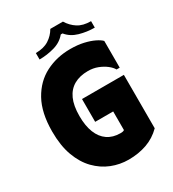

<svg xmlns="http://www.w3.org/2000/svg" viewBox="-208 -983 1000 1108"><g transform="rotate(-30 291.5 -429.0)"><path d="M17 -350Q17 -475 61.5 -555Q106 -635 180.5 -673Q255 -711 345 -711Q394 -711 433 -702Q472 -693 499.5 -679.5Q527 -666 539 -653V-475H518Q508 -493 486 -510Q464 -527 434.5 -538.5Q405 -550 370 -550Q315 -550 276.5 -528Q238 -506 218 -462Q198 -418 198 -349Q198 -284 216 -238.5Q234 -193 269 -169Q304 -145 354 -145Q361 -145 368 -146Q375 -147 380 -151V-275H260V-427H539V-71Q496 -28 440.5 -8.5Q385 11 320 11Q261 11 207 -10.5Q153 -32 110 -76Q67 -120 42 -188Q17 -256 17 -350ZM304 -869H388Q410 -833 443.5 -811.5Q477 -790 530 -790V-747Q479 -747 430 -761Q381 -775 352 -811H340Q311 -775 262 -761Q213 -747 162 -747V-790Q215 -790 249.5 -812Q284 -834 304 -869Z"/></g></svg>

Font: Phudu ExtraBold
Style: Regular
Weight: 800
Version: Version 1.005;gftools[0.9.23]